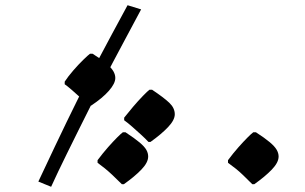

<svg xmlns="http://www.w3.org/2000/svg" viewBox="-20 -701 1169 736"><path d="M447 5Q426 -16 410.5 -30.5Q395 -45 382 -55.5Q369 -66 354 -77V-87Q375 -115 394.5 -137Q414 -159 429 -174Q444 -189 451 -194H461Q496 -171 515 -155Q534 -139 541 -126.5Q548 -114 548 -101Q548 -78 522 -51Q496 -24 455 5ZM321 -296Q311 -306 292.5 -323Q274 -340 255.5 -356Q237 -372 228 -378V-388Q241 -408 261 -431Q281 -454 299.5 -472Q318 -490 325 -495H335Q370 -473 388.5 -457Q407 -441 414.5 -428Q422 -415 422 -402Q422 -381 397.5 -353Q373 -325 329 -296ZM549 -157Q538 -169 521 -184.5Q504 -200 487 -215Q470 -230 456 -240V-250Q470 -268 490 -291.5Q510 -315 528 -333.5Q546 -352 553 -357H563Q608 -327 629 -307Q650 -287 650 -263Q650 -241 624.5 -214Q599 -187 557 -157ZM947 5Q926 -16 912 -29.5Q898 -43 885 -53.5Q872 -64 854 -77V-87Q874 -114 894 -136.5Q914 -159 929 -174Q944 -189 951 -194H961Q995 -172 1014 -156Q1033 -140 1040.5 -127Q1048 -114 1048 -101Q1048 -78 1022 -51Q996 -24 955 5ZM176 15 127 -5Q163 -81 189 -136.5Q215 -192 236 -234.5Q257 -277 274.5 -313Q292 -349 311 -384.5Q330 -420 352 -463Q380 -516 409 -570Q438 -624 469 -681L521 -665Q485 -598 459 -549Q433 -500 414 -464.5Q395 -429 382 -403.5Q369 -378 359 -358Q349 -338 340 -320Q305 -250 279.5 -199Q254 -148 235.5 -110Q217 -72 202.5 -42Q188 -12 176 15Z"/></svg>

Font: Noto Nastaliq Urdu SemiBold
Style: Regular
Weight: 600
Version: Version 3.007